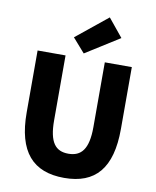

<svg xmlns="http://www.w3.org/2000/svg" viewBox="-108 -1109 979 1204"><g transform="rotate(10 381.5 -506.5)"><path d="M384 14C582 14 682 -99 682 -350V-744H510V-331C510 -190 465 -140 384 -140C302 -140 260 -190 260 -331V-744H82V-350C82 -99 185 14 384 14ZM370 -776 586 -912 492 -1027 292 -865Z"/></g></svg>

Font: Noto Sans CJK KR Black
Style: Regular
Weight: 900
Designer: Ryoko NISHIZUKA (kana & ideographs); Paul D. Hunt (Latin, Greek & Cyrillic); Wenlong ZHANG (bopomofo); Sandoll Communica
Foundry: Adobe Systems Incorporated
Version: Version 1.004;PS 1.004;hotconv 1.0.82;makeotf.lib2.5.63406